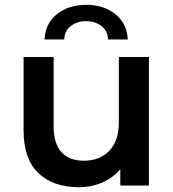

<svg xmlns="http://www.w3.org/2000/svg" viewBox="-20 -771 721 798"><path d="M599 -534V0H480V-68Q450 -32 405 -12.5Q360 7 308 7Q200 7 139 -52Q78 -111 78 -229V-534H203V-246Q203 -174 235.5 -138.5Q268 -103 328 -103Q395 -103 434.5 -144.5Q474 -186 474 -264V-534ZM338 -751Q411 -751 459.5 -712Q508 -673 511 -607H429Q428 -642 402 -662.5Q376 -683 338 -683Q300 -683 274 -662.5Q248 -642 247 -607H165Q168 -673 216.5 -712Q265 -751 338 -751Z"/></svg>

Font: CMG Sans SemiBold
Style: Regular
Weight: 600
Designer: Julieta Ulanovsky
Foundry: Julieta Ulanovsky
Version: Version 7.200